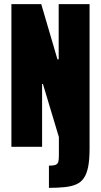

<svg xmlns="http://www.w3.org/2000/svg" viewBox="-20 -708 486 926"><path d="M216 198V91Q239 91 249 86.5Q259 82 261.5 71.5Q264 61 264 41V-47L187 -303H183V0H35V-688H179L257 -422H263V-688H412V9Q412 60 405.5 94.5Q399 129 385 150Q371 171 348 181Q325 191 292 194.5Q259 198 216 198Z"/></svg>

Font: Saira ExtraCondensed Black
Style: Regular
Weight: 900
Width: 2
Designer: Hector Gatti with collaboration of the Omnibus-Type team
Foundry: Omnibus-Type
Version: Version 1.101